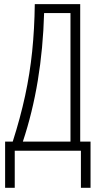

<svg xmlns="http://www.w3.org/2000/svg" viewBox="-20 -734 480 935"><path d="M370.6 -713.9V-44.4H420.9V180.7H374V0H51.8V180.7H4.9V-44.4H42Q79.1 -160.2 102.3 -267.6Q125.5 -375 136.7 -484.1Q147.9 -593.3 149.4 -713.9ZM323.2 -670.4H194.8Q185.1 -325.7 91.3 -44.4H323.2Z"/></svg>

Font: Open Sans Condensed Light
Style: Regular
Weight: 300
Width: 3
Designer: Monotype Design Team
Foundry: Monotype Imaging Inc.
Version: Version 3.003; ttfautohint (v1.8.4)